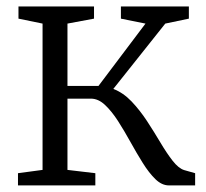

<svg xmlns="http://www.w3.org/2000/svg" viewBox="-20 -562 624 582"><path d="M34.5 0V-37L109 -47V-490.5L36 -505.5V-542.5H265V-505.5L184.5 -490.5V-301.5H278.5L421 -490.5L346.5 -505.5V-542.5H552.5V-505.5L481 -490.5L323.5 -292.5Q353.5 -281 378.8 -254.5Q404 -228 425.8 -194.8Q447.5 -161.5 466.5 -129.5Q485.5 -97.5 503.2 -74.8Q521 -52 538 -46.5L571.5 -37V0H492Q470.5 0 451 -19Q431.5 -38 412.8 -68Q394 -98 375.5 -131.5Q357 -165 337.8 -195Q318.5 -225 298.2 -244Q278 -263 255.5 -263H184.5V-47L269 -37V0Z"/></svg>

Font: Merriweather 48pt Light
Style: Regular
Weight: 300
Version: Version 2.100